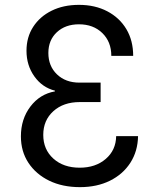

<svg xmlns="http://www.w3.org/2000/svg" viewBox="-20 -760 640 790"><path d="M309 10Q237 10 182.5 -16.5Q128 -43 97 -90Q66 -137 66 -199Q66 -270 105 -321.5Q144 -373 206 -384V-387Q154 -400 121.5 -445.5Q89 -491 89 -551Q89 -607 116.5 -649.5Q144 -692 192.5 -716Q241 -740 305 -740Q371 -740 421.5 -713.5Q472 -687 500 -640Q528 -593 528 -530H438Q438 -588 401 -624Q364 -660 305 -660Q249 -660 214 -627.5Q179 -595 179 -542Q179 -488 214.5 -454Q250 -420 307 -420H394V-340H308Q241 -340 199.5 -302.5Q158 -265 158 -205Q158 -145 199.5 -107.5Q241 -70 308 -70Q373 -70 415 -106Q457 -142 458 -200H548Q547 -138 516.5 -90.5Q486 -43 432.5 -16.5Q379 10 309 10Z"/></svg>

Font: JetBrainsMonoNL NFM
Style: Regular
Weight: 400
Monospace: yes
Designer: Philipp Nurullin, Konstantin Bulenkov
Foundry: JetBrains
Version: Version 2.304; ttfautohint (v1.8.4.7-5d5b);Nerd Fonts 3.3.0